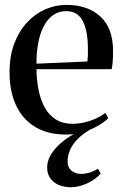

<svg xmlns="http://www.w3.org/2000/svg" viewBox="-20 -538 498 784"><path d="M250 11.5Q175.5 11.5 124 -19.5Q72.5 -50.5 45.8 -107.2Q19 -164 19 -242.5Q19 -309 38.2 -360Q57.5 -411 90.5 -446.5Q123.5 -482 165 -500Q206.5 -518 250.5 -518Q338 -518 389.2 -471.2Q440.5 -424.5 441.5 -335Q442 -304 440.2 -285.5Q438.5 -267 436 -255.5H129Q129.5 -209.5 137.8 -169.2Q146 -129 163.2 -98.2Q180.5 -67.5 208.5 -50Q236.5 -32.5 275.5 -32.5Q314 -32.5 351.5 -46Q389 -59.5 410.5 -77.5L422 -55Q405 -38.5 378 -23.2Q351 -8 318 1.8Q285 11.5 250 11.5ZM129 -278 337 -287Q338.5 -300.5 338.8 -312.2Q339 -324 339 -336.5Q339 -411.5 318.2 -452Q297.5 -492.5 249.5 -492.5Q219 -492.5 196 -475.8Q173 -459 158 -429.5Q143 -400 135.8 -361Q128.5 -322 129 -278ZM268.5 226.5Q243 226.5 221.2 217.8Q199.5 209 186 190.8Q172.5 172.5 172.5 145.5Q172.5 124 183.2 102.2Q194 80.5 214.2 59.8Q234.5 39 263.5 20.2Q292.5 1.5 329 -14L342.5 -18L357 -14Q319 7 297 29.8Q275 52.5 265.5 75.5Q256 98.5 256 120Q256 146.5 272.5 159.2Q289 172 311 172Q328 172 345.2 167Q362.5 162 380 150.5L391 171Q377.5 186.5 357.8 199Q338 211.5 315 219Q292 226.5 268.5 226.5Z"/></svg>

Font: Merriweather 144pt
Style: Regular
Weight: 400
Version: Version 2.100